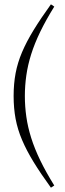

<svg xmlns="http://www.w3.org/2000/svg" viewBox="-20 -737 300 888"><path d="M95 -293Q95 -244.5 101.8 -197Q108.5 -149.5 124.2 -99.5Q140 -49.5 166.2 4.8Q192.5 59 231 121L215.5 131Q168 65.5 135.2 12Q102.5 -41.5 82 -89.8Q61.5 -138 52.2 -187.2Q43 -236.5 43 -293Q43 -349.5 52.2 -398.5Q61.5 -447.5 82 -495.8Q102.5 -544 135.2 -597.5Q168 -651 215.5 -717L231 -706.5Q192.5 -644.5 166.2 -590.2Q140 -536 124.2 -486Q108.5 -436 101.8 -388.5Q95 -341 95 -293Z"/></svg>

Font: Newsreader 36pt Light
Style: Regular
Weight: 300
Designer: Hugues Gentile
Foundry: Production Type
Version: Version 1.003